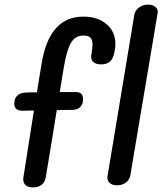

<svg xmlns="http://www.w3.org/2000/svg" viewBox="-20 -812 704 832"><path d="M480 -620Q480 -607 477 -592Q472 -560 458 -546.5Q444 -533 418 -533Q397 -533 386 -542Q375 -551 375 -566Q375 -573 376 -576Q381 -604 381 -619Q381 -639 372 -648.5Q363 -658 341 -658Q307 -658 288.5 -628Q270 -598 258 -528Q247 -466 245 -450L239 -413H309Q340 -413 340 -382Q340 -362 329 -349.5Q318 -337 296 -336L226 -335Q204 -196 178 -42Q174 -21 159.5 -10.5Q145 0 123 0Q100 0 89.5 -11Q79 -22 81 -41L127 -333Q91 -333 79 -332Q42 -332 42 -362Q42 -408 91 -411Q103 -412 140 -412L160 -535Q193 -740 341 -740Q403 -740 441.5 -707.5Q480 -675 480 -620ZM446 -49 562 -748Q566 -768 583 -780Q600 -792 622 -792Q642 -792 654 -781.5Q666 -771 663 -755L545 -53Q541 -32 525 -20.5Q509 -9 487 -9Q466 -9 454.5 -20Q443 -31 446 -49Z"/></svg>

Font: Mali Medium
Style: Italic
Weight: 500
Italic angle: -10°
Version: Version 1.000; ttfautohint (v1.6)